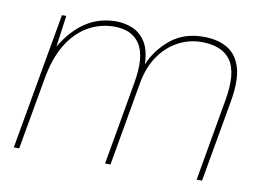

<svg xmlns="http://www.w3.org/2000/svg" viewBox="-62 -607 950 698"><g transform="rotate(10 413.5 -258.0)"><path d="M27 0 116 -504H132L116 -388Q154 -452 203.5 -484Q253 -516 315 -516Q344 -516 373 -505Q402 -494 422 -464.5Q442 -435 444 -380Q467 -436 516 -476Q565 -516 637 -516Q691 -516 726.5 -494.5Q762 -473 775.5 -426Q789 -379 775 -301L722 0H702L755 -303Q773 -404 742 -450Q711 -496 633 -496Q589 -496 548.5 -475Q508 -454 478.5 -412.5Q449 -371 438 -308L384 0H364L418 -308Q435 -405 406.5 -450.5Q378 -496 312 -496Q258 -496 213 -469.5Q168 -443 137.5 -392Q107 -341 94 -265L47 0Z"/></g></svg>

Font: DM Sans Thin
Style: Italic
Weight: 250
Italic angle: -10°
Designer: Colophon Foundry, Jonny Pinhorn
Foundry: Colophon Foundry
Version: Version 4.004;gftools[0.9.30]